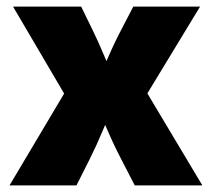

<svg xmlns="http://www.w3.org/2000/svg" viewBox="-20 -561 642 581"><path d="M8.8 0 215.3 -347.2 214.8 -208.5 19.5 -541H225.6L257.8 -475.1Q278.3 -433.6 296.4 -389.6Q314.5 -345.7 332 -304.7H270Q289.1 -345.7 308.1 -389.6Q327.1 -433.6 349.1 -475.1L383.3 -541H585.4L383.8 -209L384.8 -347.2L592.3 0H387.7L346.7 -79.6Q324.7 -121.6 305.7 -166Q286.6 -210.4 267.6 -251.5H327.1Q309.6 -210.4 291 -166Q272.5 -121.6 251.5 -79.6L211.4 0Z"/></svg>

Font: Inter 17pt Black
Style: Regular
Weight: 900
Version: Version 4.001;git-66647c0bb